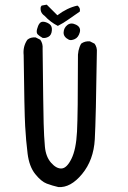

<svg xmlns="http://www.w3.org/2000/svg" viewBox="-20 -797 540 812"><path d="M226.6 -5.9Q201.2 -11.7 177.7 -20.5Q154.3 -29.3 128.9 -61Q103.5 -92.8 96.7 -147.5Q89.8 -202.1 86.4 -263.7Q83 -325.2 80.1 -563.5Q76.2 -600.6 95.7 -628.9Q109.4 -640.6 130.9 -638.7L150.4 -628.9Q162.1 -612.3 160.2 -590.8Q163.1 -332 164.6 -275.9Q166 -219.7 169.9 -176.8Q173.8 -133.8 196.3 -108.4Q218.8 -83 240.7 -84.5Q262.7 -85.9 282.2 -125.5Q301.8 -165 305.7 -240.2Q309.6 -315.4 309.6 -547.9Q307.6 -585 323.2 -612.3Q338.9 -624 360.4 -622.1L379.9 -612.3Q391.6 -596.7 389.6 -575.2Q385.7 -295.9 380.9 -208Q376 -120.1 327.1 -61Q278.3 -2 226.6 -5.9ZM271.5 -628.9Q248 -640.6 249 -660.2Q250 -679.7 265.1 -691.4Q280.3 -703.1 301.8 -692.4Q323.2 -681.6 317.4 -660.2Q311.5 -638.7 296.4 -631.8Q281.2 -625 271.5 -628.9ZM160.2 -636.7Q146.5 -644.5 139.6 -651.4Q132.8 -658.2 136.7 -673.8Q140.6 -689.5 147.5 -698.2Q154.3 -707 167.5 -704.6Q180.7 -702.1 190.9 -693.8Q201.2 -685.5 199.2 -667Q197.3 -648.4 185.1 -641.6Q172.9 -634.8 160.2 -636.7ZM224.6 -687.5Q193.4 -703.1 168 -730.5Q148.4 -744.1 152.3 -767.6L156.2 -773.4L177.7 -777.3L222.7 -732.4Q263.7 -763.7 307.6 -773.4Q321.3 -763.7 317.4 -748Q293.9 -732.4 271 -715.8Q248 -699.2 224.6 -687.5Z"/></svg>

Font: JasonHandwriting2
Style: Regular
Weight: 400
Version: Version 1.05.10